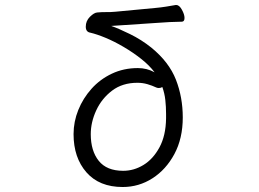

<svg xmlns="http://www.w3.org/2000/svg" viewBox="-20 -732 1040 770"><path d="M687 -712Q699 -712 709.5 -693Q720 -674 720 -660Q720 -645 709 -645Q690 -645 660.5 -643.5Q631 -642 606 -640L426 -628Q455 -618 501 -595.5Q547 -573 587 -541Q658 -483 685.5 -412.5Q713 -342 713 -261Q713 -177 679.5 -114.5Q646 -52 591.5 -17Q537 18 472 18Q378 18 326.5 -41Q275 -100 275 -194Q275 -244 294 -291Q313 -338 347 -376Q381 -414 428.5 -436.5Q476 -459 533 -459Q569 -459 600 -442Q579 -470 546 -496Q513 -522 475.5 -544Q438 -566 403 -580.5Q368 -595 342 -601Q324 -604 324 -625Q324 -648 340.5 -664.5Q357 -681 370 -682Q391 -684 406 -683.5Q421 -683 443 -685L602 -700Q625 -702 646.5 -705.5Q668 -709 685 -712ZM646 -275Q646 -304 643 -331Q640 -358 631 -383Q625 -379 617 -379Q615 -379 612 -379.5Q609 -380 607 -381Q590 -389 571 -394.5Q552 -400 531 -400Q471 -400 429.5 -368.5Q388 -337 366 -289.5Q344 -242 344 -194Q344 -127 376 -87Q408 -47 474 -47Q517 -47 555.5 -70.5Q594 -94 619.5 -141Q645 -188 646 -257Z"/></svg>

Font: Moon Stars Kai T
Style: Regular
Weight: 400
Designer: GuiWonder
Version: Version 1.101